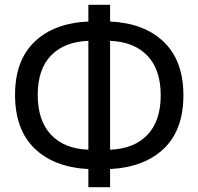

<svg xmlns="http://www.w3.org/2000/svg" viewBox="-20 -758 831 804"><path d="M441 -50V26H350V-50Q205 -58 124 -137Q43 -216 43 -361Q43 -504 124 -582.5Q205 -661 350 -668V-738H441V-668Q585 -661 666.5 -582Q748 -503 748 -359Q748 -215 667 -136.5Q586 -58 441 -50ZM138 -361Q138 -253 193.5 -194Q249 -135 350 -131V-587Q249 -583 193.5 -525.5Q138 -468 138 -361ZM441 -587V-131Q542 -135 597.5 -193.5Q653 -252 653 -359Q653 -466 597.5 -524.5Q542 -583 441 -587Z"/></svg>

Font: CST
Style: Regular
Weight: 400
Version: Version 1.00